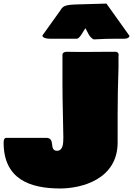

<svg xmlns="http://www.w3.org/2000/svg" viewBox="-32 -1027 744 1074"><path d="M205.3 -828.5C205.3 -815.8 226.1 -810.5 244.6 -810.5H397.9C415.5 -810.5 439 -862.3 445.8 -869.1C458.5 -848.6 466.3 -819.3 491.7 -806.6C538.6 -809.6 582.5 -810.5 632.3 -810.5H665.5C681.2 -810.5 692.2 -817.7 692.2 -826.5L563.3 -1007L390.1 -1002C309.1 -999 319.8 -984.4 294.4 -953.1ZM304.7 27.3C421.9 27.3 626 -22.5 626 -230.5V-383.8C626 -476.6 627.9 -561.5 630.9 -651.4V-675.8C631.8 -691.4 629.9 -708 631.8 -723.6C628.9 -732.4 623 -737.3 616.2 -737.3H570.3C523.4 -737.3 478.5 -736.3 431.6 -736.3C400.4 -736.3 369.1 -737.3 337.9 -737.3C325.9 -735.8 317.4 -730.9 317.4 -720.7V-554.7C317.4 -454.1 321.3 -355.5 322.3 -261.7V-257.8C322.3 -227.5 321.3 -183.6 287.1 -183.6C239.3 -183.6 281.2 -255.9 226.6 -255.9H3.9C-8.8 -255.9 -11.7 -244.1 -11.7 -229.5C-11.7 -25.7 134.1 27.3 304.7 27.3Z"/></svg>

Font: Bowlby One SC
Style: Regular
Weight: 400
Width: 1
Version: Version 1.2